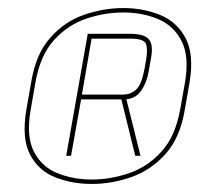

<svg xmlns="http://www.w3.org/2000/svg" viewBox="-20 -751 504 477"><path d="M208 -294Q159 -294 117.2 -310.5Q75.5 -327 54.5 -367.2Q33.5 -407.5 45.5 -478.5L57.5 -547Q69 -617 104.8 -657.2Q140.5 -697.5 188.8 -714.2Q237 -731 286.5 -731Q335.5 -731 377.5 -714Q419.5 -697 441 -656.5Q462.5 -616 451 -546.5L439 -478Q427.5 -409 391.5 -368.8Q355.5 -328.5 306.8 -311.2Q258 -294 208 -294ZM208.5 -305Q254 -305 300 -320.5Q346 -336 381 -374.2Q416 -412.5 428 -481L439 -543Q451 -609.5 431.5 -648.2Q412 -687 373 -703.5Q334 -720 286 -720Q240.5 -720 194.8 -704.8Q149 -689.5 114.5 -651.8Q80 -614 68 -546L56.5 -480Q44.5 -413 64 -374.8Q83.5 -336.5 122.5 -320.8Q161.5 -305 208.5 -305ZM144.5 -364 198 -667H304Q338.5 -667 350 -653.2Q361.5 -639.5 355 -605.5L349 -571.5Q344 -545 330.8 -525.8Q317.5 -506.5 294 -504.5L329 -364H316L281.5 -504H181.5L156.5 -364ZM183.5 -516H286.5Q303.5 -516 317.2 -527.5Q331 -539 338.5 -577.5L342.5 -599.5Q347.5 -627 343 -641Q338.5 -655 304.5 -655H207.5Z"/></svg>

Font: Anybody ExtraExpanded Thin
Style: Italic
Weight: 100
Width: 8
Italic angle: -10°
Designer: Tyler Finck
Foundry: Etcetera Type Company
Version: Version 1.010; ttfautohint (v1.8.3) -l 8 -r 50 -G 200 -x 14 